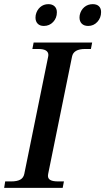

<svg xmlns="http://www.w3.org/2000/svg" viewBox="-35 -905 507 925"><path d="M136 -820Q136 -828 137 -832Q142 -856 158.5 -870.5Q175 -885 198 -885Q217 -885 228 -874.5Q239 -864 239 -846Q239 -818 221 -799Q203 -780 176 -780Q157 -780 146.5 -791Q136 -802 136 -820ZM348 -821Q348 -828 349 -832Q354 -856 371 -870.5Q388 -885 412 -885Q431 -885 441.5 -875Q452 -865 452 -847Q452 -819 434 -799.5Q416 -780 390 -780Q370 -780 359 -791Q348 -802 348 -821ZM-10 -31H19Q47 -31 62.5 -39.5Q78 -48 82 -67L197 -632Q198 -635 198 -640Q198 -669 150 -669H121L127 -700H409L403 -669H375Q319 -669 312 -632L197 -67Q196 -64 196 -58Q196 -44 208 -37.5Q220 -31 245 -31H273L267 0H-15Z"/></svg>

Font: Taviraj Medium
Style: Italic
Weight: 500
Italic angle: -12°
Designer: Katatrad Team
Foundry: CadsonDemak
Version: Version 1.001